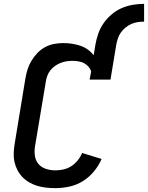

<svg xmlns="http://www.w3.org/2000/svg" viewBox="-20 -966 766 994"><path d="M267 8Q243 8 219.5 5.5Q196 3 174 -3.5Q152 -10 132 -21.5Q112 -33 96.5 -49Q81 -65 70.5 -85Q60 -105 55 -127.5Q50 -150 51 -174Q52 -198 56 -222L111 -557Q115 -581 122 -604.5Q129 -628 142 -650Q155 -672 173 -691Q191 -710 213.5 -722Q236 -734 260 -738.5Q284 -743 308 -743Q331 -743 353.5 -739.5Q376 -736 396.5 -729Q417 -722 434.5 -709.5Q452 -697 465 -680L474 -735Q479 -764 489 -792.5Q499 -821 516.5 -846Q534 -871 558 -891.5Q582 -912 610 -924Q638 -936 667.5 -941Q697 -946 726 -946V-854Q709 -854 692.5 -851.5Q676 -849 660 -842Q644 -835 630 -823.5Q616 -812 606 -798Q596 -784 590.5 -767.5Q585 -751 582 -735L552 -554H444L452 -597Q447 -611 437 -622Q427 -633 414 -639.5Q401 -646 385.5 -648.5Q370 -651 355 -651Q339 -651 323.5 -648.5Q308 -646 293 -640Q278 -634 264 -624Q250 -614 240 -601Q230 -588 224.5 -572.5Q219 -557 217 -542L161 -207Q157 -182 161 -157.5Q165 -133 180 -116Q195 -99 218.5 -91.5Q242 -84 267 -84Q288 -84 309.5 -89Q331 -94 349.5 -106Q368 -118 382.5 -136Q397 -154 405 -174L506 -143Q491 -108 466 -78Q441 -48 408.5 -28Q376 -8 339.5 0Q303 8 267 8Z"/></svg>

Font: Iosevka Curly SmBdEx
Style: Italic
Weight: 600
Width: 7
Italic angle: -9°
Monospace: yes
Designer: Belleve Invis
Foundry: Belleve Invis
Version: Version 11.1.0; ttfautohint (v1.8.3)